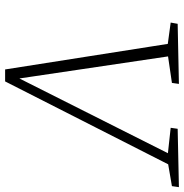

<svg xmlns="http://www.w3.org/2000/svg" viewBox="-4 -732 737 770"><g transform="rotate(90 365.0 -346.5)"><path d="M258 2 154 -660 166 -649 70 -662 75 -690 316 -695 312 -667 196 -650 204 -663 296 -43H288L599 -661L602 -650L492 -662L496 -690L730 -695L726 -667L627 -650L643 -661L306 2Z"/></g></svg>

Font: Bitter Thin Light
Style: Italic
Weight: 300
Italic angle: -9°
Version: Version 2.002